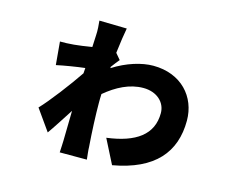

<svg xmlns="http://www.w3.org/2000/svg" viewBox="-100 -805 1200 998"><g transform="rotate(15 500.0 -305.5)"><path d="M437 -446C450 -464 464 -481 473 -492L446 -524C453 -581 460 -630 466 -660L318 -663C320 -648 323 -608 321 -584L318 -521C282 -515 246 -510 223 -508C190 -505 174 -505 148 -505L159 -381C200 -390 268 -401 311 -406L309 -377C262 -307 174 -191 129 -145L209 -32C232 -64 269 -122 302 -173C301 -110 300 -51 299 -12C299 0 297 32 296 52H442C440 33 436 0 436 -15C430 -92 426 -188 426 -248C426 -264 426 -280 427 -297C488 -348 556 -384 630 -384C704 -384 751 -338 751 -281C751 -165 665 -104 510 -84L576 46C797 7 892 -108 892 -278C892 -406 801 -509 650 -509C588 -509 509 -485 437 -439Z"/></g></svg>

Font: Noto Sans CJK KR Black
Style: Regular
Weight: 900
Designer: Ryoko NISHIZUKA (kana & ideographs); Paul D. Hunt (Latin, Greek & Cyrillic); Wenlong ZHANG (bopomofo); Sandoll Communica
Foundry: Adobe Systems Incorporated
Version: Version 1.004;PS 1.004;hotconv 1.0.82;makeotf.lib2.5.63406